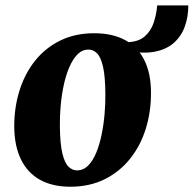

<svg xmlns="http://www.w3.org/2000/svg" viewBox="-20 -694 734 728"><path d="M337 -568Q405.5 -568 453.5 -542.5Q501.5 -517 526.8 -467Q552 -417 552.5 -344.5Q553 -271 532.8 -206Q512.5 -141 473 -91.8Q433.5 -42.5 376.5 -14.2Q319.5 14 246.5 14Q179.5 14 132.2 -12Q85 -38 60 -88.5Q35 -139 34 -211.5Q33.5 -285.5 53.8 -350.2Q74 -415 113.2 -464Q152.5 -513 209 -540.5Q265.5 -568 337 -568ZM316 -506Q291.5 -506 273.5 -487.5Q255.5 -469 242.5 -438.5Q229.5 -408 221.5 -370.2Q213.5 -332.5 210 -293Q206.5 -253.5 207 -218Q207.5 -150.5 216.2 -113.5Q225 -76.5 239.5 -62.2Q254 -48 271.5 -48Q296 -48 314 -66Q332 -84 344.8 -114.8Q357.5 -145.5 365.2 -183.2Q373 -221 376.5 -261Q380 -301 379.5 -337.5Q379 -405.5 370.5 -441.8Q362 -478 347.8 -492Q333.5 -506 316 -506ZM576 -673.5H694Q694 -629 680.2 -592Q666.5 -555 638 -530.5Q609.5 -506 565.8 -497.8Q522 -489.5 463 -501.5L458 -534Q503 -534 527.8 -555.2Q552.5 -576.5 563 -608.8Q573.5 -641 576 -673.5Z"/></svg>

Font: Merriweather 20pt Black
Style: Italic
Weight: 900
Italic angle: -7.8°
Version: Version 2.101